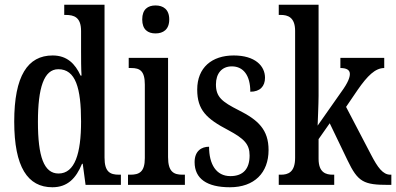

<svg xmlns="http://www.w3.org/2000/svg" viewBox="-20 -780 1671 810"><path d="M201 10C265 10 301 -28 326 -89H329L341 0H490V-43H482C444 -43 421 -55 421 -115V-760H251V-717H257C292 -717 322 -708 322 -649V-567C322 -530 322 -492 324 -461H320C297 -511 263 -546 202 -546C97 -546 40 -460 40 -267C40 -75 97 10 201 10ZM227 -48C165 -48 140 -120 140 -266C140 -409 165 -488 226 -488C299 -488 322 -409 322 -267C322 -133 296 -48 227 -48Z M636 -639C668 -639 694 -655 694 -698C694 -741 668 -757 636 -757C604 -757 580 -741 580 -698C580 -655 604 -639 636 -639ZM520 0H760V-43H750C713 -43 689 -55 689 -117V-536H523V-493H534C570 -493 591 -481 591 -423V-113C591 -54 567 -43 530 -43H520Z M950 10C1053 10 1113 -51 1113 -147C1113 -233 1069 -274 987 -315C916 -351 891 -371 891 -424C891 -469 915 -500 958 -500C1006 -500 1036 -463 1036 -393C1077 -393 1098 -416 1098 -452C1098 -502 1056 -546 966 -546C874 -546 812 -495 812 -402C812 -316 851 -279 943 -231C1010 -195 1033 -172 1033 -124C1033 -69 1007 -37 952 -37C892 -37 862 -87 862 -161C830 -161 801 -143 801 -96C801 -26 853 10 950 10Z M1156 0H1390V-43H1384C1356 -43 1324 -51 1324 -110V-193L1371 -260L1446 -104C1490 -12 1514 0 1619 0H1631V-43H1627C1595 -43 1573 -74 1545 -128L1440 -329L1489 -401C1530 -460 1563 -493 1601 -493V-536H1416V-493C1442 -493 1456 -485 1456 -468C1456 -455 1450 -433 1419 -391L1320 -250C1320 -256 1324 -341 1324 -376V-760H1156V-717H1165C1193 -717 1225 -708 1225 -650V-114C1225 -52 1194 -43 1165 -43H1156Z"/></svg>

Font: Noto Serif Bengali ExtraCondensed Medium
Style: Regular
Weight: 500
Width: 2
Designer: Juan Bruce, Universal Thirst, Indian Type Foundry and the Monotype Design Team.
Foundry: Monotype Imaging Inc.
Version: Version 2.003